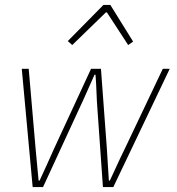

<svg xmlns="http://www.w3.org/2000/svg" viewBox="-20 -756 714 776"><path d="M112 0H154L298 -312C320 -358 342 -410 362 -454H366C370 -410 370 -358 374 -312L396 0H438L666 -478H638L484 -154C462 -110 444 -68 424 -26H420C418 -68 414 -110 412 -154L388 -478H348L198 -154C178 -110 160 -68 140 -26H136C132 -68 128 -110 124 -154L96 -478H68ZM272 -574 408 -706H412L498 -574L518 -588L426 -736H398L254 -590Z"/></svg>

Font: Source Sans Pro ExtraLight
Style: Italic
Weight: 200
Italic angle: -11°
Designer: Paul D. Hunt
Foundry: Adobe Systems Incorporated
Version: Version 3.006;hotconv 1.0.111;makeotfexe 2.5.65597